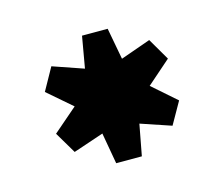

<svg xmlns="http://www.w3.org/2000/svg" viewBox="-62 -827 589 506"><g transform="rotate(-15 233.0 -574.0)"><path d="M183 -485 100 -457 65 -516 131 -573 65 -630 99 -691 183 -662 198 -748H268L284 -662L366 -691L401 -631L336 -574L401 -517L367 -457L284 -485L268 -400H198Z"/></g></svg>

Font: Suez One
Style: Regular
Weight: 400
Version: Version 1.000